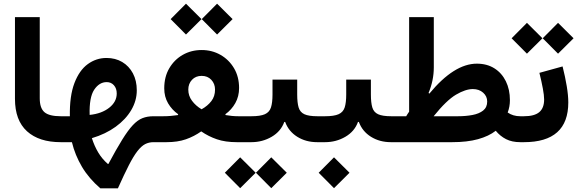

<svg xmlns="http://www.w3.org/2000/svg" viewBox="-20 -779 3166 1052"><path d="M62 -685.1H197.8V-240.2Q197.8 -186.5 223.6 -164.3Q249.5 -142.1 313 -142.1H313.5V0H313Q193.8 0 127.9 -59.8Q62 -119.6 62 -237.3Z M563.5 -461.4Q612.3 -461.4 649.7 -439.2Q687 -417 708.3 -377Q729.5 -336.9 729.5 -284.2Q729.5 -227.5 699.2 -176Q668.9 -124.5 613.8 -84.5Q558.6 -44.4 483.4 -22Q497.1 21 518.3 56.6Q539.6 92.3 571.3 119.6H573.7Q617.7 37.6 649.7 -13.9Q681.6 -65.4 707.8 -93.3Q733.9 -121.1 760.5 -131.6Q787.1 -142.1 820.8 -142.1H833V0H820.8Q795.9 0 775.1 10.7Q754.4 21.5 732.9 49.1Q711.4 76.7 686 126.2Q660.6 175.8 626 252.9H529.8Q466.8 198.7 429 134.8Q391.1 70.8 374 0H313.5Q302.7 0 298.1 -16.8Q293.5 -33.7 293.5 -71.3Q293.5 -108.9 298.1 -125.5Q302.7 -142.1 313.5 -142.1H362.8Q360.8 -252.9 387.7 -323.5Q414.6 -394 460.9 -427.7Q507.3 -461.4 563.5 -461.4ZM471.2 -149.4Q537.1 -156.2 578.4 -188.7Q619.6 -221.2 619.6 -266.6Q619.6 -294.4 604.2 -311.8Q588.9 -329.1 564.5 -329.1Q523.9 -329.1 496.1 -287.4Q468.3 -245.6 471.2 -149.4Z M915 -674.3 999 -758.8 1084 -674.3 999 -589.8ZM1085.4 -674.3 1169.4 -758.8 1254.4 -674.3 1169.4 -589.8ZM879.9 -294.9Q879.9 -357.9 907.5 -405Q935.1 -452.1 981.4 -478.5Q1027.8 -504.9 1085 -504.9Q1141.6 -504.9 1188 -478.5Q1234.4 -452.1 1262.2 -405.3Q1290 -358.4 1290 -296.9Q1290 -251 1269.5 -214.4Q1249 -177.7 1214.4 -152.8L1216.8 -148.4Q1233.4 -145.5 1250.7 -143.8Q1268.1 -142.1 1287.1 -142.1H1337.9V0H1277.8Q1214.4 0 1168.2 -15.9Q1122.1 -31.7 1082.5 -59.1Q1043.9 -31.7 998.8 -15.9Q953.6 0 891.6 0H833Q812.5 0 812.5 -71.3Q812.5 -142.1 833 -142.1H874Q895.5 -142.1 915.3 -143.8Q935.1 -145.5 954.6 -148.4L956.5 -152.8Q921.9 -177.2 900.9 -213.1Q879.9 -249 879.9 -294.9ZM1084.5 -180.2Q1117.7 -198.7 1137.9 -224.9Q1158.2 -251 1158.2 -288.1Q1158.2 -319.8 1137.9 -341.6Q1117.7 -363.3 1085 -363.3Q1052.2 -363.3 1032 -341.8Q1011.7 -320.3 1011.7 -288.1Q1011.7 -253.9 1032.2 -226.6Q1052.7 -199.2 1084.5 -180.2Z M1608.4 -261.2Q1608.4 -216.3 1616.2 -190.2Q1624 -164.1 1647.9 -153.1Q1671.9 -142.1 1719.7 -142.1H1741.7V0H1718.3Q1656.2 0 1608.9 -29.5Q1561.5 -59.1 1542.5 -110.8H1537.6Q1519 -59.1 1468.5 -29.5Q1418 0 1356.9 0H1337.9Q1327.1 0 1322.5 -17.1Q1317.9 -34.2 1317.9 -71.3Q1317.9 -108.9 1322.5 -125.5Q1327.1 -142.1 1337.9 -142.1H1356.9Q1406.7 -142.1 1431.6 -153.3Q1456.5 -164.6 1464.8 -190.7Q1473.1 -216.8 1473.1 -261.2V-342.8H1608.4ZM1211.9 167.5 1295.9 83 1380.9 167.5 1295.9 252ZM1382.3 167.5 1466.3 83 1551.3 167.5 1466.3 252Z M2012.2 -261.2Q2012.2 -216.3 2020 -190.2Q2027.8 -164.1 2051.8 -153.1Q2075.7 -142.1 2123.5 -142.1H2145.5V0H2122.1Q2060.1 0 2012.7 -29.5Q1965.3 -59.1 1946.3 -110.8H1941.4Q1922.9 -59.1 1872.3 -29.5Q1821.8 0 1760.7 0H1741.7Q1731 0 1726.3 -17.1Q1721.7 -34.2 1721.7 -71.3Q1721.7 -108.9 1726.3 -125.5Q1731 -142.1 1741.7 -142.1H1760.7Q1810.5 -142.1 1835.4 -153.3Q1860.4 -164.6 1868.7 -190.7Q1877 -216.8 1877 -261.2V-342.8H2012.2ZM1726.1 167.5 1810.1 83 1895 167.5 1810.1 252Z M2145.5 0Q2125.5 0 2125.5 -71.3Q2125.5 -142.1 2145.5 -142.1H2205.6Q2209.5 -148.9 2213.4 -154.8Q2217.3 -160.6 2221.7 -167V-685.1H2356.9V-409.7Q2356.9 -338.4 2328.1 -269.5L2332.5 -266.1Q2468.3 -430.2 2592.8 -430.2Q2648.4 -430.2 2689 -404.5Q2729.5 -378.9 2751.7 -333.7Q2773.9 -288.6 2773.9 -230Q2773.9 -194.3 2761.7 -162.6Q2790.5 -142.1 2831.1 -142.1H2831.5V0H2831.1Q2785.2 0 2752.7 -16.6Q2720.2 -33.2 2696.3 -62.5Q2658.2 -32.7 2599.1 -16.4Q2540 0 2457 0ZM2356 -142.1H2488.8Q2531.7 -142.1 2568.4 -148.9Q2605 -155.8 2627.2 -173.3Q2649.4 -190.9 2649.4 -222.7Q2649.4 -251.5 2627.2 -271.2Q2605 -291 2570.8 -291Q2530.8 -291 2478.5 -260.3Q2426.3 -229.5 2356 -142.1Z M3062.5 -415Q3077.1 -356.9 3085.4 -306.4Q3093.8 -255.9 3093.8 -217.8Q3093.8 0 2850.6 0H2831.5Q2811.5 0 2811.5 -71.3Q2811.5 -142.1 2831.5 -142.1H2850.6Q2908.2 -142.1 2934.8 -164.6Q2961.4 -187 2961.4 -233.9Q2961.4 -256.3 2954.3 -294.2Q2947.3 -332 2935.5 -379.9ZM2783.2 -569.3 2867.2 -653.8 2952.1 -569.3 2867.2 -484.9ZM2953.6 -569.3 3037.6 -653.8 3122.6 -569.3 3037.6 -484.9Z"/></svg>

Font: Estedad-FD Bold
Style: Regular
Weight: 700
Designer: Amin Abedi
Version: Version 7.3